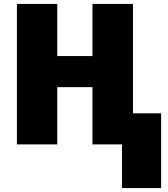

<svg xmlns="http://www.w3.org/2000/svg" viewBox="-20 -734 855 976"><path d="M600 222V0H450V-291H271V0H66V-714H271V-449H450V-714H656V-158H799V222Z"/></svg>

Font: Noto Sans Display Black
Style: Regular
Weight: 900
Designer: Monotype Design Team
Foundry: Monotype Imaging Inc.
Version: Version 2.003